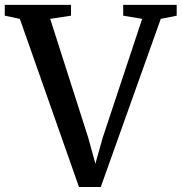

<svg xmlns="http://www.w3.org/2000/svg" viewBox="-38 -763 742 784"><path d="M-18.5 -699V-743H252V-699L167 -686L322.5 -200L351.5 -94.5L381.5 -201L542.5 -686L465 -699V-743H683.5V-699L618.5 -686L373.5 0.5H284.5L43 -686Z"/></svg>

Font: Merriweather 48pt Medium
Style: Regular
Weight: 500
Version: Version 2.100